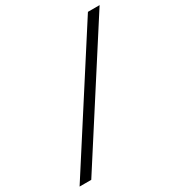

<svg xmlns="http://www.w3.org/2000/svg" viewBox="-193 -857 1007 1083"><g transform="rotate(-30 310.0 -315.0)"><path d="M84 100 617.5 -730H541.5L8 100Z"/></g></svg>

Font: Monaspace Krypton ExtraLight
Style: Italic
Weight: 200
Italic angle: -11°
Designer: Riley Cran & the Lettermatic Team
Foundry: Lettermatic
Version: Version 1.101 (Monaspace Krypton)